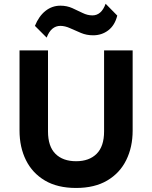

<svg xmlns="http://www.w3.org/2000/svg" viewBox="-20 -962 791 998"><path d="M375.5 15Q278.5 15 213.2 -23.8Q148 -62.5 114.8 -129.8Q81.5 -197 81.5 -283V-700H229.5V-279Q229.5 -201 268.2 -162.5Q307 -124 375.5 -124Q443.5 -124 482.2 -162.5Q521 -201 521 -279V-700H669.5V-283Q669.5 -197.5 636.2 -130Q603 -62.5 537.5 -23.8Q472 15 375.5 15ZM222.5 -766.5 161.5 -827.5Q182 -878 216.2 -905.2Q250.5 -932.5 294 -932.5Q327.5 -932.5 355.8 -919.8Q384 -907 409.5 -894.5Q435 -882 460.5 -882Q483.5 -882 500.8 -897Q518 -912 529 -942.5L589.5 -881Q577 -830.5 543 -804.5Q509 -778.5 464 -778.5Q430 -778.5 400.8 -790.8Q371.5 -803 344.8 -815.2Q318 -827.5 293.5 -827.5Q270.5 -827.5 252.5 -812.8Q234.5 -798 222.5 -766.5Z"/></svg>

Font: Geologica Roman SemiBold
Style: Regular
Weight: 600
Designer: Sindre Bremnes, Frode Helland
Foundry: Monokrom Skriftforlag AS
Version: Version 1.010;gftools[0.9.28]